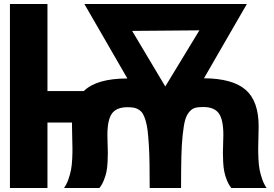

<svg xmlns="http://www.w3.org/2000/svg" viewBox="-20 -942 1372 962"><path d="M29.8 0V-921.9H217.8V-485.8H399.9Q464.4 -548.8 618.2 -548.8L402.8 -921.9H1216.8L1002 -549.8Q1145 -548.8 1210.4 -492.4Q1275.9 -436 1275.9 -309.1Q1275.9 -293.9 1274.9 -257.6Q1273.9 -221.2 1273.7 -200.4Q1273.4 -179.7 1274.9 -146.7Q1276.4 -113.8 1280.8 -91.3Q1285.2 -68.8 1293.9 -43.7Q1302.7 -18.6 1315.9 0H1139.2Q1126 -16.1 1116.9 -38.8Q1107.9 -61.5 1103.8 -81.8Q1099.6 -102.1 1098.1 -131.1Q1096.7 -160.2 1096.9 -178Q1097.2 -195.8 1098.1 -225.8Q1099.1 -255.9 1099.1 -266.1Q1099.1 -342.3 1076.4 -374Q1053.7 -405.8 998 -405.8Q972.7 -405.8 957 -401.4Q941.4 -397 927.7 -380.6Q914.1 -364.3 907.2 -339.1Q900.4 -314 895.3 -265.6Q890.1 -217.3 888.7 -156Q887.2 -94.7 887.2 0H730Q730 -70.8 729.2 -121.3Q728.5 -171.9 725.8 -215.3Q723.1 -258.8 719.7 -286.9Q716.3 -314.9 709.7 -337.4Q703.1 -359.9 695.6 -372.1Q688 -384.3 676 -392.1Q664.1 -399.9 651.1 -402.3Q638.2 -404.8 619.1 -404.8Q563.5 -404.8 540.8 -373Q518.1 -341.3 518.1 -265.1Q518.1 -254.9 519 -225.1Q520 -195.3 520.3 -177.5Q520.5 -159.7 519 -130.6Q517.6 -101.6 513.4 -81.3Q509.3 -61 500.2 -38.6Q491.2 -16.1 478 0H300.8Q314 -18.6 322.8 -43.7Q331.5 -68.8 335.9 -91.3Q340.3 -113.8 341.8 -146.5Q343.3 -179.2 343 -199.7Q342.8 -220.2 341.8 -256.3Q340.8 -292.5 340.8 -308.1V-328.1H217.8V0ZM642.1 -787.1 808.1 -508.8 979 -790Z"/></svg>

Font: Hussar Preview
Style: Bold
Weight: 700
Foundry: Cannot Into Space Fonts, PlusOne Fonts
Version: Version 2.29RC2 "Millennial"